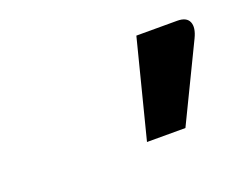

<svg xmlns="http://www.w3.org/2000/svg" viewBox="-46 -788 409 323"><g transform="rotate(-20 158.5 -626.0)"><path d="M172.4 -539.1 216.8 -713.4H290Q306.6 -713.4 311 -702.9Q315.4 -692.4 307.1 -675.3L241.2 -539.1Z"/></g></svg>

Font: Carlito
Style: Bold Italic
Weight: 700
Italic angle: -7°
Designer: Lukasz Dziedzic
Foundry: tyPoland Lukasz Dziedzic
Version: Version 1.104